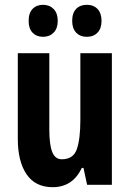

<svg xmlns="http://www.w3.org/2000/svg" viewBox="-20 -768 541 798"><path d="M445 -547V0H342L327 -70H320Q282 10 199 10Q127 10 90.5 -43.5Q54 -97 54 -191V-547H185V-229Q185 -167 197 -136.5Q209 -106 237 -106Q285 -106 299.5 -148.5Q314 -191 314 -269V-547ZM99 -681Q99 -714 115.5 -731Q132 -748 159 -748Q186 -748 203 -730.5Q220 -713 220 -681Q220 -650 203 -632.5Q186 -615 159 -615Q132 -615 115.5 -632Q99 -649 99 -681ZM280 -681Q280 -714 296.5 -731Q313 -748 341 -748Q369 -748 385.5 -730.5Q402 -713 402 -681Q402 -650 385.5 -632.5Q369 -615 341 -615Q313 -615 296.5 -632.5Q280 -650 280 -681Z"/></svg>

Font: Noto Sans Khmer UI ExtraCondensed
Style: Bold
Weight: 700
Width: 2
Designer: Danh Hong and the Monotype Design Team
Foundry: Monotype Imaging Inc.
Version: Version 2.002; ttfautohint (v1.8.4.7-5d5b)